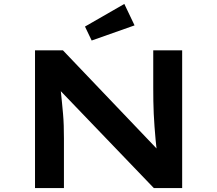

<svg xmlns="http://www.w3.org/2000/svg" viewBox="-20 -956 1104 976"><path d="M158 0V-700H300L799 -177H779Q774 -212 771 -245.5Q768 -279 765.5 -312Q763 -345 761.5 -377.5Q760 -410 759.5 -442.5Q759 -475 759 -509V-700H906V0H762L255 -528L285 -527Q288 -504 290.5 -480Q293 -456 295.5 -430Q298 -404 300.5 -376.5Q303 -349 304 -317.5Q305 -286 305 -252V0ZM446 -750 412 -821 612 -936 664 -827Z"/></svg>

Font: Lexend Tera SemiBold
Style: Regular
Weight: 600
Version: Version 1.007